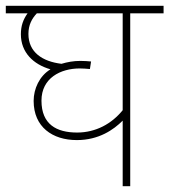

<svg xmlns="http://www.w3.org/2000/svg" viewBox="-20 -642 584 662"><path d="M544 -596V-622H0V-596H75C60 -575 52 -553 52 -524C52 -461 95 -420 154 -403C116 -380 96 -336 96 -294C96 -204 161 -159 245 -159C321 -159 372 -195 403 -226V0H429V-596ZM123 -295C123 -373 189 -406 255 -406C265 -406 280 -405 290 -404L294 -430C284 -431 270 -432 257 -432C233 -432 212 -428 192 -422C126 -430 78 -462 78 -525C78 -556 90 -578 107 -596H403V-262C365 -215 310 -185 246 -185C175 -185 123 -213 123 -295Z"/></svg>

Font: Noto Sans Devanagari UI Thin
Style: Regular
Weight: 100
Designer: Jelle Bosma - Monotype Design Team
Foundry: Monotype Imaging Inc.
Version: Version 2.004